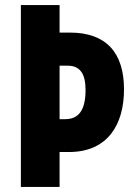

<svg xmlns="http://www.w3.org/2000/svg" viewBox="-20 -734 527 754"><path d="M467 -383C467 -527 397 -606 255 -606H214V-714H62V0H214V-137H251C403 -137 467 -245 467 -383ZM236 -266H214V-476H246C293 -476 316 -446 316 -381C316 -300 288 -266 236 -266Z"/></svg>

Font: Noto Sans Georgian ExtraCondensed ExtraBold
Style: Regular
Weight: 800
Width: 2
Designer: Monotype Design Team, Akaki Razmadze
Foundry: Google LLC
Version: Version 2.005